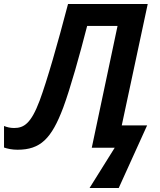

<svg xmlns="http://www.w3.org/2000/svg" viewBox="-51 -734 793 954"><path d="M394 200H539L680 -111H554L683 -714H287C234 -512 184 -337 146 -234C103 -120 68 -98 19 -98C0 -98 -16 -102 -31 -108V-1C-14 5 9 10 36 10C150 10 205 -45 263 -199C299 -296 345 -461 382 -605H533L405 0H519Z"/></svg>

Font: Noto Sans SemiBold
Style: Italic
Weight: 600
Italic angle: -12°
Designer: Monotype Design Team
Foundry: Monotype Imaging Inc.
Version: Version 2.013